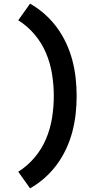

<svg xmlns="http://www.w3.org/2000/svg" viewBox="-20 -861 540 1042"><path d="M143 161 79 71Q130 39 168.5 -7Q207 -53 230 -107.5Q253 -162 262.5 -221.5Q272 -281 272 -340Q272 -399 262.5 -458.5Q253 -518 230 -572.5Q207 -627 168.5 -673Q130 -719 79 -751L143 -841Q186 -817 223 -784Q260 -751 289 -711.5Q318 -672 339 -627Q360 -582 372.5 -534.5Q385 -487 390.5 -438Q396 -389 396 -340Q396 -291 390.5 -242Q385 -193 372.5 -145.5Q360 -98 339 -53Q318 -8 289 31.5Q260 71 223 104Q186 137 143 161Z"/></svg>

Font: Iosevka Curly Slab Extrabold
Style: Regular
Weight: 800
Monospace: yes
Designer: Belleve Invis
Foundry: Belleve Invis
Version: Version 22.1.2; ttfautohint (v1.8.4)